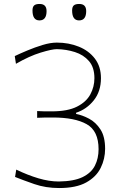

<svg xmlns="http://www.w3.org/2000/svg" viewBox="-20 -940 600 969"><path d="M278.5 9Q210.5 9 153 -11Q95.5 -31 56 -47L62 -84Q119 -56.5 173.5 -40.2Q228 -24 276.5 -24Q353 -25 396.8 -46.2Q440.5 -67.5 459 -104Q477.5 -140.5 477.5 -187Q477.5 -279.5 417.5 -313.2Q357.5 -347 246.5 -347Q224 -347 205.2 -346.8Q186.5 -346.5 167.5 -345.5V-379.5Q183.5 -378.5 200.8 -378.2Q218 -378 241.5 -378Q321.5 -378 368.5 -401.8Q415.5 -425.5 436 -463.8Q456.5 -502 456.5 -545.5Q456.5 -600 429 -631.8Q401.5 -663.5 358.2 -677.2Q315 -691 267 -692Q242.5 -692 185.2 -674.5Q128 -657 60.5 -618L54.5 -657Q80.5 -669.5 118 -685.2Q155.5 -701 195 -713Q234.5 -725 267 -725Q327 -725 377.8 -704.5Q428.5 -684 459 -644Q489.5 -604 489.5 -545.5Q489.5 -479 453.5 -433.8Q417.5 -388.5 364 -371V-365Q395.5 -359 429.5 -341Q463.5 -323 487 -286.8Q510.5 -250.5 510.5 -189Q510.5 -138 488.2 -92.8Q466 -47.5 415.2 -19.2Q364.5 9 278.5 9ZM379 -837Q344 -837 344 -887Q344 -905 352.2 -912.5Q360.5 -920 380 -920Q415 -920 415 -884Q415 -837 379 -837ZM179 -837Q144 -837 144 -887Q144 -905 152.2 -912.5Q160.5 -920 180 -920Q215 -920 215 -884Q215 -837 179 -837Z"/></svg>

Font: Commissioner Flair Thin
Style: Regular
Weight: 100
Designer: Kostas Bartsokas
Foundry: Kostas Bartsokas
Version: Version 1.000; ttfautohint (v1.8.3)